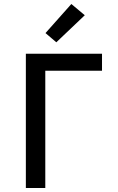

<svg xmlns="http://www.w3.org/2000/svg" viewBox="-20 -938 590 958"><path d="M109 0V-670H489V-585H206V0ZM261 -727 207 -773 336 -918 403 -862Z"/></svg>

Font: Lode Dark Term
Style: Bold
Weight: 700
Monospace: yes
Designer: Belleve Invis
Foundry: Belleve Invis
Version: Version 29.2.0